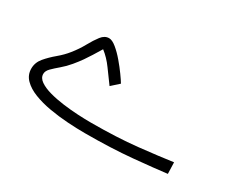

<svg xmlns="http://www.w3.org/2000/svg" viewBox="-74 -638 1021 856"><g transform="rotate(30 436.5 -210.5)"><path d="M403.3 -54.7Q539.1 -54.7 642.8 -65.9Q746.6 -77.1 814.5 -86.9L816.4 -28.3Q753.9 -20.5 647.5 -10.5Q541 -0.5 404.3 -0.5Q362.8 -0.5 314.9 -3.7Q267.1 -6.8 220.9 -14.9Q174.8 -22.9 137.2 -37.6Q99.6 -52.2 76.9 -75.2Q54.2 -98.1 54.2 -130.9Q54.2 -162.1 75.4 -187.3Q96.7 -212.4 124.5 -235.6Q152.3 -258.8 171.9 -283.7Q196.3 -314 213.6 -345.7Q231 -377.4 248 -399.4Q265.1 -421.4 287.6 -421.4Q303.7 -421.4 325.7 -403.3Q347.7 -385.3 369.9 -359.1Q392.1 -333 409.4 -308.8Q426.8 -284.7 434.1 -272L395.5 -237.3Q371.6 -269.5 345.7 -305.4Q319.8 -341.3 288.6 -365.2Q273.4 -340.3 261.5 -321Q249.5 -301.8 236.6 -283.2Q223.6 -264.6 204.6 -241.7Q185.1 -218.3 163.6 -200.2Q142.1 -182.1 127.2 -167.2Q112.3 -152.3 112.3 -136.7Q112.3 -116.2 133.1 -101.8Q153.8 -87.4 187.5 -78.1Q221.2 -68.8 260.5 -63.7Q299.8 -58.6 337.4 -56.6Q375 -54.7 403.3 -54.7Z"/></g></svg>

Font: Vazirmatn RD UI FD ExtraLight
Style: Regular
Weight: 200
Designer: Saber Rastikerdar
Foundry: Saber Rastikerdar
Version: Version 33.003